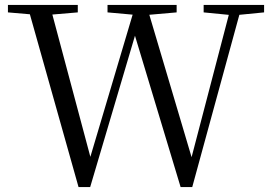

<svg xmlns="http://www.w3.org/2000/svg" viewBox="-20 -748 1093 775"><path d="M297 7 90 -728H181L353 -84H335L340 -99L527 -728H571L763 -81H746L749 -97L914 -728H957L756 7H709L516 -633H534L529 -618L344 7ZM12 -698V-728H294V-698L164 -687H140ZM414 -698V-728H693V-698L567 -687H536ZM802 -698V-728H1046V-698L934 -687H914Z"/></svg>

Font: Noto Serif TC
Style: Regular
Weight: 400
Designer: Ryoko NISHIZUKA  (kana & ideographs); Frank Grießhammer (Latin, Greek & Cyrillic); Wenlong ZHANG  (bopomofo); Sandoll Co
Foundry: Adobe
Version: Version 2.003-H1;hotconv 1.1.1;makeotfexe 2.6.0